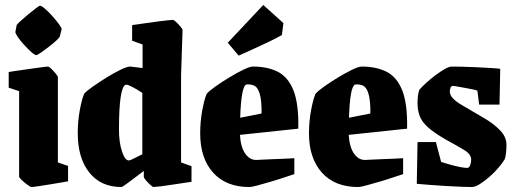

<svg xmlns="http://www.w3.org/2000/svg" viewBox="-20 -741 2072 773"><path d="M47 -639Q47 -642 60 -654Q73 -666 91 -681Q109 -696 123.5 -707Q138 -718 141 -718Q147 -718 161.5 -705.5Q176 -693 191.5 -675.5Q207 -658 218 -643Q229 -628 228 -623L221 -595Q220 -590 207 -578Q194 -566 176.5 -552.5Q159 -539 144.5 -529Q130 -519 126 -519Q120 -519 106 -531.5Q92 -544 76.5 -561Q61 -578 51 -593Q41 -608 42 -613ZM107 12Q103 12 90.5 3Q78 -6 67.5 -16Q57 -26 57 -30V-374L15 -388V-451Q15 -451 36.5 -454.5Q58 -458 88 -462Q118 -466 142.5 -469.5Q167 -473 173 -473Q177 -473 186.5 -464Q196 -455 204.5 -444.5Q213 -434 213 -430V-87L254 -73V-11Q254 -11 234 -7.5Q214 -4 186.5 0.5Q159 5 136 8.5Q113 12 107 12Z M504 -473Q509 -473 522 -471Q535 -469 554 -467V-562L512 -577V-640Q512 -640 527 -642Q542 -644 565 -647.5Q588 -651 611.5 -654Q635 -657 653 -659Q671 -661 676 -661Q680 -661 689 -652.5Q698 -644 706.5 -634Q715 -624 715 -620L709 -437V-87L751 -72V-9Q751 -9 730 -6Q709 -3 680.5 1.5Q652 6 628 9Q604 12 598 12Q595 12 585.5 3.5Q576 -5 567.5 -15Q559 -25 559 -29V-53Q546 -43 525.5 -27.5Q505 -12 488.5 0Q472 12 469 12Q386 12 339.5 -46.5Q293 -105 293 -205Q293 -252 301 -296Q309 -340 319 -364Q329 -375 354.5 -393Q380 -411 410 -429.5Q440 -448 466 -460.5Q492 -473 504 -473ZM484 -399Q472 -392 465.5 -348Q459 -304 459 -219Q459 -168 471 -131.5Q483 -95 499 -95Q503 -95 516 -101.5Q529 -108 541 -114Q553 -120 553 -120V-367Q546 -372 531.5 -380.5Q517 -389 503.5 -395.5Q490 -402 484 -399Z M1165 -40Q1152 -36 1125.5 -27Q1099 -18 1070 -9.5Q1041 -1 1017 5.5Q993 12 984 12Q890 12 838 -46Q786 -104 786 -204Q786 -251 794 -295Q802 -339 812 -363Q822 -375 847.5 -393Q873 -411 903.5 -429.5Q934 -448 960 -460.5Q986 -473 998 -473Q1057 -473 1098.5 -452Q1140 -431 1161.5 -377Q1183 -323 1181 -223L946 -198Q949 -149 967 -123Q985 -97 1011 -97Q1012 -97 1030 -98Q1048 -99 1074.5 -100Q1101 -101 1126 -102Q1151 -103 1165 -104ZM970 -400Q951 -388 947 -267L1033 -284Q1035 -387 999 -398Q994 -400 984 -401Q974 -402 970 -400ZM941 -517 897 -569 1040 -721 1121 -648 1115 -600Q1092 -587 1061 -572Q1030 -557 998.5 -543Q967 -529 941 -517Z M1603 -40Q1590 -36 1563.5 -27Q1537 -18 1508 -9.5Q1479 -1 1455 5.5Q1431 12 1422 12Q1328 12 1276 -46Q1224 -104 1224 -204Q1224 -251 1232 -295Q1240 -339 1250 -363Q1260 -375 1285.5 -393Q1311 -411 1341.5 -429.5Q1372 -448 1398 -460.5Q1424 -473 1436 -473Q1495 -473 1536.5 -452Q1578 -431 1599.5 -377Q1621 -323 1619 -223L1384 -198Q1387 -149 1405 -123Q1423 -97 1449 -97Q1450 -97 1468 -98Q1486 -99 1512.5 -100Q1539 -101 1564 -102Q1589 -103 1603 -104ZM1408 -400Q1389 -388 1385 -267L1471 -284Q1473 -387 1437 -398Q1432 -400 1422 -401Q1412 -402 1408 -400Z M1879 12Q1867 12 1839.5 11Q1812 10 1778 8Q1744 6 1711.5 3.5Q1679 1 1658 -1L1661 -169H1735L1756 -89Q1772 -84 1793 -78Q1814 -72 1832.5 -68.5Q1851 -65 1861 -65Q1869 -65 1873 -76Q1877 -87 1877 -98Q1877 -120 1849 -137Q1821 -154 1775 -179Q1728 -206 1703 -228.5Q1678 -251 1669.5 -274.5Q1661 -298 1661 -326Q1661 -339 1662.5 -353Q1664 -367 1668 -379Q1678 -391 1695.5 -407Q1713 -423 1733 -438Q1753 -453 1770.5 -463Q1788 -473 1798 -473Q1812 -473 1838 -472.5Q1864 -472 1894 -470.5Q1924 -469 1951 -467.5Q1978 -466 1994 -464L1991 -320H1909L1902 -376Q1898 -378 1884 -381Q1870 -384 1853 -387Q1836 -390 1822 -392.5Q1808 -395 1803 -395Q1796 -395 1793.5 -386.5Q1791 -378 1791 -373Q1791 -357 1805.5 -343Q1820 -329 1839.5 -318Q1859 -307 1872 -299Q1902 -282 1936.5 -261Q1971 -240 1995 -214.5Q2019 -189 2019 -158Q2019 -145 2017.5 -127Q2016 -109 2011 -98Q2003 -85 1987 -66Q1971 -47 1951 -29.5Q1931 -12 1912 0Q1893 12 1879 12Z"/></svg>

Font: Grenze Gotisch Black
Style: Regular
Weight: 900
Designer: Renata Polastri
Foundry: Omnibus-Type
Version: Version 1.001